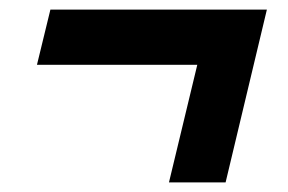

<svg xmlns="http://www.w3.org/2000/svg" viewBox="-20 -427 600 400"><path d="M332 -47 391 -292H57L85 -407H536L450 -47Z"/></svg>

Font: Ubuntu Sans Mono
Style: Bold Italic
Weight: 700
Italic angle: -13.5°
Monospace: yes
Designer: Dalton Maag Ltd
Foundry: Dalton Maag Ltd
Version: Version 1.006